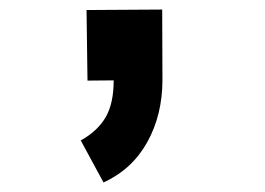

<svg xmlns="http://www.w3.org/2000/svg" viewBox="-20 -172 558 404"><path d="M162.1 -150.9 321.3 -151.9 321.8 -5.4V-3.9Q321.8 69.8 289.8 127.2Q257.8 184.6 197.8 211.9L149.9 123.5Q185.1 104 202.1 75Q219.2 45.9 219.2 -2.9L164.1 -2.4Z"/></svg>

Font: Fantasque Sans Mono
Style: Bold
Weight: 700
Monospace: yes
Designer: Jany Belluz
Version: Version 1.8.0 ; ttfautohint (v1.8.2)